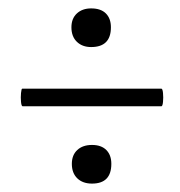

<svg xmlns="http://www.w3.org/2000/svg" viewBox="-20 -427 429 457"><path d="M34 -174Q31 -174 30 -184.5Q29 -195 30 -205.5Q31 -216 33 -216H364Q367 -216 368 -205.5Q369 -195 368 -184.5Q367 -174 364 -174ZM199 10Q177 10 164 -2.5Q151 -15 151 -37Q151 -58 164 -70Q177 -82 199 -82Q221 -82 233 -70Q245 -58 245 -37Q245 10 199 10ZM197 -315Q176 -315 163 -327.5Q150 -340 150 -362Q150 -383 163 -395Q176 -407 197 -407Q220 -407 232 -395Q244 -383 244 -362Q244 -315 197 -315Z"/></svg>

Font: Cormorant Medium
Style: Italic
Weight: 500
Italic angle: -10°
Designer: Christian Thalmann (Catharsis Fonts)
Foundry: Catharsis Fonts
Version: Version 4.000